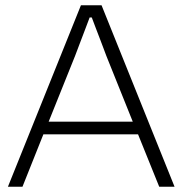

<svg xmlns="http://www.w3.org/2000/svg" viewBox="-20 -706 690 726"><path d="M10 0 286 -686H364L640 0H582L502 -198H144L65 0ZM164 -246H482L382 -495Q379 -503 373 -519Q367 -535 359 -556Q351 -577 342.5 -599Q334 -621 327 -640H319Q312 -621 302 -595Q292 -569 282 -542.5Q272 -516 264 -495Z"/></svg>

Font: Archivo Thin
Style: Regular
Weight: 250
Designer: Hector Gatti
Foundry: Omnibus-Type
Version: Version 2.001